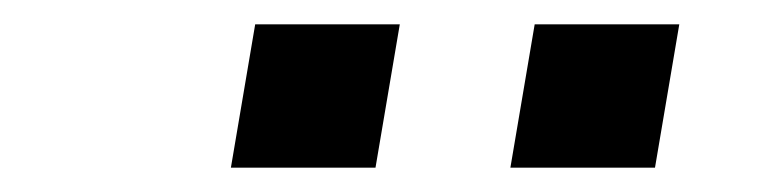

<svg xmlns="http://www.w3.org/2000/svg" viewBox="-20 -749 640 158"><path d="M400 -611 420 -729H539L519 -611ZM170 -611 190 -729H309L289 -611Z"/></svg>

Font: Iosevka SS04 Extended
Style: Italic
Weight: 400
Width: 7
Italic angle: -9°
Monospace: yes
Designer: Belleve Invis
Foundry: Belleve Invis
Version: Version 19.0.0; ttfautohint (v1.8.4)